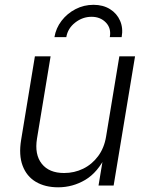

<svg xmlns="http://www.w3.org/2000/svg" viewBox="-20 -779 624 806"><path d="M224.1 7.3Q169.4 7.3 130.6 -15.6Q91.8 -38.6 75 -83.3Q58.1 -127.9 68.8 -192.4L126.5 -542.5H192.4L135.3 -197.3Q124.5 -130.4 155.3 -91.6Q186 -52.7 249 -52.7Q292 -52.7 329.1 -70.8Q366.2 -88.9 391.8 -123.3Q417.5 -157.7 425.3 -205.6L481 -542.5H546.9L457 0H393.6L414.6 -127H425.3Q390.6 -55.2 337.9 -23.9Q285.2 7.3 224.1 7.3ZM372.6 -758.8Q412.6 -758.8 441.7 -740.7Q470.7 -722.7 484.1 -691.9Q497.6 -661.1 490.7 -623H440.9Q447.8 -660.2 424.6 -684.3Q401.4 -708.5 364.3 -708.5Q326.7 -708.5 295.7 -684.3Q264.6 -660.2 258.3 -623H208.5Q214.8 -661.1 238.5 -691.9Q262.2 -722.7 297.1 -740.7Q332 -758.8 372.6 -758.8Z"/></svg>

Font: Inter 16pt Light
Style: Italic
Weight: 300
Italic angle: -9.3988°
Version: Version 4.001;git-66647c0bb